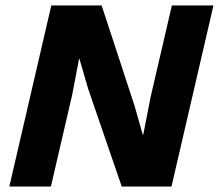

<svg xmlns="http://www.w3.org/2000/svg" viewBox="-20 -680 798 700"><path d="M14 0 167 -660H350.6L469.6 -297.4L500.6 -188.8H502.2L529.2 -326.6L606.6 -660H758.2L605.2 0H423.8L301.2 -356.8L269.8 -465.2H268.2L243 -333.4L165.6 0Z"/></svg>

Font: Work Sans
Style: Italic
Weight: 400
Italic angle: -13°
Designer: Wei Huang
Foundry: Wei Huang
Version: Version 2.012